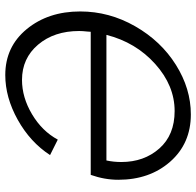

<svg xmlns="http://www.w3.org/2000/svg" viewBox="-28 -728 761 746"><g transform="rotate(-90 353.0 -354.5)"><path d="M28 -276Q28 -329 47 -383H603Q603 -388 604 -397Q605 -406 605.5 -413.5Q606 -421 606 -428Q606 -525 553 -587.5Q500 -650 416 -650Q348 -650 282.5 -611Q217 -572 184 -511L124 -541Q174 -618 261 -666.5Q348 -715 435 -715Q545 -715 613.5 -631.5Q682 -548 682 -424Q682 -311 624.5 -210.5Q567 -110 474.5 -52Q382 6 282 6Q169 6 98.5 -74Q28 -154 28 -276ZM591 -322H103Q97 -294 97 -264Q97 -176 149.5 -116.5Q202 -57 295 -57Q394 -57 478 -132.5Q562 -208 591 -322Z"/></g></svg>

Font: Raleway-v4020
Style: Italic
Weight: 400
Italic angle: -12°
Designer: Matt McInerney, Pablo Impallari, Rodrigo Fuenzalida
Foundry: Matt McInerney, Pablo Impallari, Rodrigo Fuenzalida
Version: Version 4.020;PS 004.020;hotconv 1.0.88;makeotf.lib2.5.64775